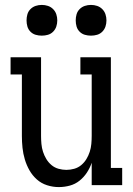

<svg xmlns="http://www.w3.org/2000/svg" viewBox="-20 -753 540 781"><path d="M219 8Q195 8 171.5 0.5Q148 -7 130 -23Q112 -39 100 -60Q88 -81 81 -104.5Q74 -128 71.5 -152Q69 -176 69 -200V-450H23V-520H147V-200Q147 -184 148.5 -167.5Q150 -151 155 -135.5Q160 -120 168.5 -106Q177 -92 189.5 -81.5Q202 -71 218 -66.5Q234 -62 250 -62Q266 -62 282 -66.5Q298 -71 310.5 -81.5Q323 -92 331.5 -106Q340 -120 345 -135.5Q350 -151 351.5 -167.5Q353 -184 353 -200V-450H307V-520H431V-70H477V0H353V-91Q346 -70 333.5 -51Q321 -32 303.5 -18Q286 -4 264 2Q242 8 219 8ZM350 -608Q337 -608 325 -611.5Q313 -615 304 -624Q295 -633 291.5 -645Q288 -657 288 -670Q288 -683 291.5 -695Q295 -707 304 -716Q313 -725 325 -729Q337 -733 350 -733Q363 -733 375 -729Q387 -725 396 -716Q405 -707 409 -695Q413 -683 413 -670Q413 -657 409 -645Q405 -633 396 -624Q387 -615 375 -611.5Q363 -608 350 -608ZM150 -608Q137 -608 125 -611.5Q113 -615 104 -624Q95 -633 91.5 -645Q88 -657 88 -670Q88 -683 91.5 -695Q95 -707 104 -716Q113 -725 125 -729Q137 -733 150 -733Q163 -733 175 -729Q187 -725 196 -716Q205 -707 209 -695Q213 -683 213 -670Q213 -657 209 -645Q205 -633 196 -624Q187 -615 175 -611.5Q163 -608 150 -608Z"/></svg>

Font: Iosevka Gothic
Style: Regular
Weight: 400
Monospace: yes
Designer: Belleve Invis
Foundry: Belleve Invis
Version: Version 15.5.1; ttfautohint (v1.8.4)